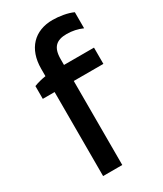

<svg xmlns="http://www.w3.org/2000/svg" viewBox="-182 -788 730 859"><g transform="rotate(-30 182.5 -359.0)"><path d="M87 0H186V-434H339V-518H184V-548C184 -609 210 -632 263 -632C292 -632 319 -626 344 -615V-698C317 -711 273 -718 240 -718C146 -718 87 -657 87 -554V-516C67 -513 43 -507 26 -500V-434H87Z"/></g></svg>

Font: Fixel Display Medium
Style: Regular
Weight: 500
Designer: AlfaBravo + MacPaw
Foundry: Kyrylo Tkachov, Marchela Mozhyna, Serhii Makarenko, Maria Weinstein, Zakhar Kryvoshyya
Version: Version 1.211